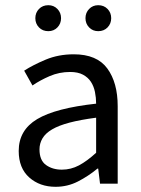

<svg xmlns="http://www.w3.org/2000/svg" viewBox="-20 -707 544 739"><path d="M194 12Q133 12 92.5 -24Q52 -60 52 -126Q52 -206 123 -248.5Q194 -291 350 -308Q350 -331 345.5 -353Q341 -375 330 -392Q319 -409 299.5 -419.5Q280 -430 250 -430Q208 -430 171 -414Q134 -398 105 -378L73 -435Q107 -457 156 -477.5Q205 -498 264 -498Q353 -498 393 -443.5Q433 -389 433 -298V0H365L358 -58H355Q320 -29 280 -8.5Q240 12 194 12ZM218 -54Q253 -54 284 -70.5Q315 -87 350 -119V-254Q289 -246 247.5 -235Q206 -224 180.5 -209Q155 -194 143.5 -174.5Q132 -155 132 -132Q132 -90 157 -72Q182 -54 218 -54ZM166 -587Q144 -587 130 -601.5Q116 -616 116 -637Q116 -658 130 -672.5Q144 -687 166 -687Q187 -687 201 -672.5Q215 -658 215 -637Q215 -616 201 -601.5Q187 -587 166 -587ZM358 -587Q337 -587 323 -601.5Q309 -616 309 -637Q309 -658 323 -672.5Q337 -687 358 -687Q380 -687 394 -672.5Q408 -658 408 -637Q408 -616 394 -601.5Q380 -587 358 -587Z"/></svg>

Font: Processing Sans Pro
Style: Regular
Weight: 400
Designer: Paul D. Hunt
Foundry: Adobe Systems Incorporated
Version: Version 2.020;PS 2.000;hotconv 1.0.86;makeotf.lib2.5.63406